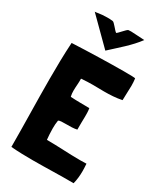

<svg xmlns="http://www.w3.org/2000/svg" viewBox="-223 -1004 937 1093"><g transform="rotate(30 245.0 -458.0)"><path d="M230 -747C289 -802 347 -849 392 -910C332 -913 315 -915 303 -915C297 -915 293 -915 285 -914C275 -911 243 -870 233 -865C220 -873 192 -914 182 -914C169 -916 157 -916 145 -916C100 -916 69 -907 67 -909ZM451 -3C458 -29 461 -59 461 -89C461 -104 460 -119 459 -134V-136C445 -136 430 -135 416 -135C342 -135 271 -141 197 -141L196 -142C194 -161 192 -187 192 -214C192 -233 193 -251 196 -267C203 -273 223 -273 246 -273C270 -273 297 -273 317 -278C316 -308 318 -337 318 -365C318 -383 318 -400 315 -417V-418C274 -419 232 -418 192 -421L191 -422C188 -434 187 -447 187 -460C187 -486 191 -513 190 -539L191 -540H194C219 -542 243 -543 267 -543C292 -543 316 -542 340 -542C379 -542 418 -544 456 -552V-553C456 -584 459 -616 459 -648C459 -664 458 -679 456 -695C456 -697 427 -698 383 -698C295 -698 145 -694 42 -689C37 -609 36 -529 36 -449C36 -302 41 -155 41 -5C88 -1 136 0 186 0C274 0 364 -4 451 -3Z"/></g></svg>

Font: HEYCLAY
Style: Regular
Weight: 400
Designer: Marcelo Magalhaes
Foundry: Marcelo Magalhães
Version: Version 1.300;hotconv 1.0.109;makeotfexe 2.5.65596